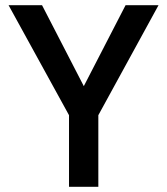

<svg xmlns="http://www.w3.org/2000/svg" viewBox="-20 -720 644 740"><path d="M246 0V-276L13 -700H142L303 -388L464 -700H591L359 -276V0Z"/></svg>

Font: Rethink Sans SemiBold
Style: Regular
Weight: 600
Designer: The Rethink Sans project authors (Hans Thiessen). DM Sans designed by Colophon Foundry.
Foundry: Rethink Communications LLC
Version: Version 1.001